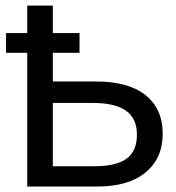

<svg xmlns="http://www.w3.org/2000/svg" viewBox="-20 -679 640 699"><path d="M572.3 -191.9Q572.3 -102.5 510 -51.3Q447.8 0 335.4 0H79.1V-486.8H2V-558.6H79.1V-658.7H172.4V-558.6H269.5V-486.8H172.4V-382.3H329.6Q447.8 -382.3 510 -332.5Q572.3 -282.7 572.3 -191.9ZM478.5 -189Q478.5 -248 438.5 -276.1Q398.4 -304.2 318.4 -304.2H172.4V-73.7H322.3Q402.3 -73.7 440.4 -101.1Q478.5 -128.4 478.5 -189Z"/></svg>

Font: Liberation Mono
Style: Regular
Weight: 400
Monospace: yes
Designer: Steve Matteson
Foundry: Ascender Corporation
Version: Version 2.1.5